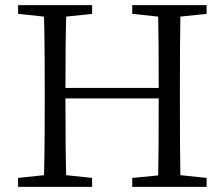

<svg xmlns="http://www.w3.org/2000/svg" viewBox="-20 -732 879 752"><path d="M50.8 0V-35.2L152.3 -45.9Q155.3 -138.7 155.3 -329.1V-382.8Q155.3 -573.2 152.3 -667L50.8 -677.7V-711.9H340.8V-677.7L239.3 -667Q236.3 -576.2 236.3 -387.7H601.6Q601.6 -575.2 599.6 -667L498 -677.7V-711.9H789.1V-677.7L686.5 -667Q684.6 -574.2 684.6 -382.8V-329.1Q684.6 -139.6 686.5 -45.9L789.1 -35.2V0H498V-35.2L599.6 -44.9Q601.6 -136.7 601.6 -346.7H236.3Q236.3 -137.7 239.3 -45.9L340.8 -35.2V0Z"/></svg>

Font: Bpmf GenRyu Min R
Style: R
Weight: 400
Foundry: But Ko
Version: Version 1.320